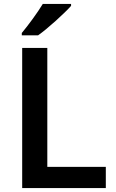

<svg xmlns="http://www.w3.org/2000/svg" viewBox="-20 -958 590 978"><path d="M342 -928V-938H198C171 -893 122 -827 91 -790V-778H174C224 -813 309 -891 342 -928ZM93 0H519V-108H221V-714H93Z"/></svg>

Font: Noto Sans Gunjala Gondi Semibold
Style: Regular
Weight: 400
Designer: Ek Type
Foundry: Ek Type
Version: Version 1.004